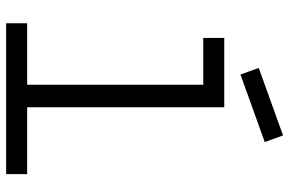

<svg xmlns="http://www.w3.org/2000/svg" viewBox="-182 -782 963 640"><g transform="rotate(90 300.0 -461.5)"><path d="M560 0H57V-70H262V-657H106V-727H337V-70H560ZM228 -781 206 -842 431 -923 453 -862Z"/></g></svg>

Font: Orbit
Style: Regular
Weight: 400
Designer: Sooun Cho
Foundry: JAMO
Version: Version 1.000; ttfautohint (v1.8.4.7-5d5b);gftools[0.9.29]